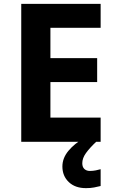

<svg xmlns="http://www.w3.org/2000/svg" viewBox="-20 -734 600 994"><path d="M501 0H90V-714H501V-590H241V-433H483V-309H241V-125H501ZM406 111Q406 131 417 141Q428 151 445 151Q461 151 476 148Q491 145 501 142V229Q485 233 467 236.5Q449 240 425 240Q369 240 336 208.5Q303 177 303 128Q303 84 335 46Q367 8 413 -17L478 0Q444 32 425 58.5Q406 85 406 111Z"/></svg>

Font: Noto Sans Balinese
Style: Bold
Weight: 700
Designer: Aditya Bayu, David Williams
Foundry: David Williams
Version: Version 2.005; ttfautohint (v1.8.4.7-5d5b)